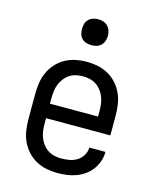

<svg xmlns="http://www.w3.org/2000/svg" viewBox="-112 -810 724 894"><g transform="rotate(15 250.0 -362.5)"><path d="M250 8Q223 8 196.5 2.5Q170 -3 146.5 -16Q123 -29 104.5 -49.5Q86 -70 75 -94.5Q64 -119 60 -146Q56 -173 56 -200V-320Q56 -347 60 -374Q64 -401 75 -425.5Q86 -450 104.5 -470.5Q123 -491 146.5 -504Q170 -517 196.5 -522.5Q223 -528 250 -528Q277 -528 303.5 -522.5Q330 -517 353.5 -504Q377 -491 395.5 -470.5Q414 -450 425 -425.5Q436 -401 440 -374Q444 -347 444 -320V-225H134V-200Q134 -183 136 -166Q138 -149 144 -133Q150 -117 160.5 -103Q171 -89 185 -79.5Q199 -70 216 -66Q233 -62 250 -62Q270 -62 289.5 -65.5Q309 -69 326 -79.5Q343 -90 353.5 -107.5Q364 -125 364 -145H442Q442 -122 434.5 -100Q427 -78 413.5 -59.5Q400 -41 381 -27.5Q362 -14 340.5 -6Q319 2 296 5Q273 8 250 8ZM366 -295V-320Q366 -337 364 -354Q362 -371 356 -387Q350 -403 339.5 -417Q329 -431 315 -440.5Q301 -450 284 -454Q267 -458 250 -458Q233 -458 216 -454Q199 -450 185 -440.5Q171 -431 160.5 -417Q150 -403 144 -387Q138 -371 136 -354Q134 -337 134 -320V-295ZM250 -608Q237 -608 225 -611.5Q213 -615 204 -624Q195 -633 191.5 -645Q188 -657 188 -670Q188 -683 191.5 -695Q195 -707 204 -716Q213 -725 225 -729Q237 -733 250 -733Q263 -733 275 -729Q287 -725 296 -716Q305 -707 309 -695Q313 -683 313 -670Q313 -657 309 -645Q305 -633 296 -624Q287 -615 275 -611.5Q263 -608 250 -608Z"/></g></svg>

Font: Iosevka Custom
Style: Regular
Weight: 400
Monospace: yes
Designer: Belleve Invis
Foundry: Belleve Invis
Version: Version 32.5.0; ttfautohint (v1.8.4)